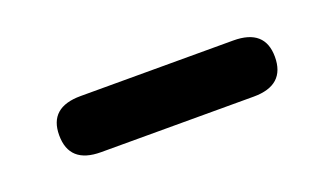

<svg xmlns="http://www.w3.org/2000/svg" viewBox="-28 -788 497 286"><g transform="rotate(-20 221.0 -644.5)"><path d="M342 -600H100Q50 -600 50 -645Q50 -689 100 -689H342Q392 -689 392 -645Q392 -600 342 -600Z"/></g></svg>

Font: Quicksand Variable Light
Style: Regular
Weight: 300
Designer: Andrew Paglinawan
Foundry: Andrew Paglinawan
Version: Version 3.004